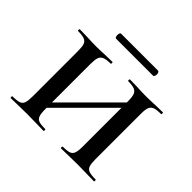

<svg xmlns="http://www.w3.org/2000/svg" viewBox="-146 -757 921 921"><g transform="rotate(45 314.5 -296.5)"><path d="M374 -456Q371 -456 371 -462Q371 -468 374 -468L420 -467Q460 -465 485 -465Q509 -465 549 -467L596 -468Q599 -468 599 -462Q599 -456 596 -456Q566 -456 552 -450.5Q538 -445 532.5 -431Q527 -417 527 -387V-81Q527 -51 532 -36.5Q537 -22 551.5 -17Q566 -12 596 -12Q599 -12 599 -6Q599 0 596 0Q566 0 549 -1L485 -2L421 -1Q404 0 374 0Q371 0 371 -6Q371 -12 374 -12Q404 -12 417.5 -17Q431 -22 436 -36.5Q441 -51 441 -81V-385Q441 -415 436 -429.5Q431 -444 417 -450Q403 -456 374 -456ZM133 -71 480 -418 498 -400 151 -53ZM33 -456Q31 -456 31 -462Q31 -468 33 -468L81 -467Q121 -465 143 -465Q169 -465 209 -467L255 -468Q257 -468 257 -462Q257 -456 255 -456Q226 -456 211.5 -450Q197 -444 192 -429.5Q187 -415 187 -385V-81Q187 -51 192 -36.5Q197 -22 211 -17Q225 -12 255 -12Q257 -12 257 -6Q257 0 255 0Q225 0 208 -1L143 -2L81 -1Q63 0 32 0Q30 0 30 -6Q30 -12 32 -12Q62 -12 76.5 -17Q91 -22 96 -36.5Q101 -51 101 -81V-387Q101 -417 96 -431Q91 -445 76.5 -450.5Q62 -456 33 -456ZM180 -576Q180 -583 182 -588Q184 -593 188 -593H439Q443 -593 445.5 -588Q448 -583 448 -576Q448 -569 445.5 -564Q443 -559 439 -559H188Q184 -559 182 -564.5Q180 -570 180 -576Z"/></g></svg>

Font: Cormorant SC SemiBold
Style: Regular
Weight: 600
Designer: Christian Thalmann (Catharsis Fonts)
Foundry: Catharsis Fonts
Version: Version 4.000